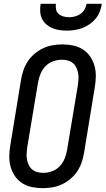

<svg xmlns="http://www.w3.org/2000/svg" viewBox="-20 -975 552 1003"><path d="M205 8Q176 8 148 2.5Q120 -3 97 -17.5Q74 -32 58.5 -54.5Q43 -77 35.5 -103.5Q28 -130 28.5 -159Q29 -188 34 -217L90 -559Q94 -584 102.5 -608.5Q111 -633 125.5 -655Q140 -677 161 -694.5Q182 -712 205.5 -723Q229 -734 254.5 -738.5Q280 -743 304 -743Q334 -743 361.5 -737.5Q389 -732 412 -717.5Q435 -703 450.5 -680.5Q466 -658 473.5 -631.5Q481 -605 480.5 -576Q480 -547 475 -518L419 -176Q415 -151 406.5 -126.5Q398 -102 383.5 -80Q369 -58 348 -40.5Q327 -23 303.5 -12Q280 -1 254.5 3.5Q229 8 205 8ZM206 -72Q228 -72 251 -80Q274 -88 291 -105.5Q308 -123 317 -145Q326 -167 330 -189L387 -531Q389 -547 390 -563Q391 -579 388 -594Q385 -609 378.5 -622.5Q372 -636 360.5 -645.5Q349 -655 334 -659Q319 -663 303 -663Q281 -663 258 -655Q235 -647 218 -629.5Q201 -612 192 -590Q183 -568 179 -546L122 -204Q120 -188 119 -172Q118 -156 121 -141Q124 -126 130.5 -112.5Q137 -99 148.5 -89.5Q160 -80 175 -76Q190 -72 206 -72ZM329 -815Q309 -815 289.5 -818Q270 -821 252.5 -828.5Q235 -836 221 -848.5Q207 -861 199 -878Q191 -895 190 -915Q189 -935 192 -955H272Q270 -940 273 -925.5Q276 -911 286.5 -902Q297 -893 311.5 -889Q326 -885 341 -885Q356 -885 371.5 -889Q387 -893 400 -902Q413 -911 421.5 -925.5Q430 -940 432 -955H512Q509 -935 501.5 -915Q494 -895 480 -878Q466 -861 448 -848.5Q430 -836 410 -828.5Q390 -821 369.5 -818Q349 -815 329 -815Z"/></svg>

Font: Iosevka SS04 Medium Oblique
Style: Regular
Weight: 500
Italic angle: -9°
Monospace: yes
Designer: Belleve Invis
Foundry: Belleve Invis
Version: Version 19.0.0; ttfautohint (v1.8.4)